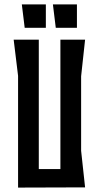

<svg xmlns="http://www.w3.org/2000/svg" viewBox="-20 -850 448 871"><path d="M188 -830H79L92 -724H188ZM329 -830H220L233 -724H329ZM366 -670H254V-83H156V-670H42L62 -506V1L366 0L348 -166V-504Z"/></svg>

Font: BackOut Medium
Style: Regular
Weight: 500
Designer: Frank Adebiaye
Foundry: Velvetyne Type Foundry
Version: Version 2.000;hotconv 1.0.109;makeotfexe 2.5.65596